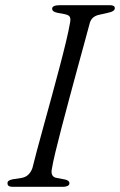

<svg xmlns="http://www.w3.org/2000/svg" viewBox="-20 -720 462 740"><path d="M180.5 -72Q172.5 -38 199.5 -34L229 -28.5Q247.5 -25 247.5 -13.5Q247.5 -7 240.5 -3.5Q233.5 0 223.5 0H28.5Q9 0 9 -13Q7.5 -25 29 -29L61.5 -34Q93 -38.5 105 -72.5Q110.5 -96 122 -138.5Q133.5 -181 148.2 -234.8Q163 -288.5 178.8 -346.2Q194.5 -404 209 -458.8Q223.5 -513.5 234.2 -558.2Q245 -603 249.5 -630Q253 -645.5 249.5 -653.8Q246 -662 231 -665L200 -671Q181 -675 181 -686.5Q181 -700 211.5 -700H403.5Q422.5 -700 422.5 -688.5Q422.5 -676.5 399.5 -671.5L364.5 -663.5Q334.5 -658 326.5 -633Q319 -604.5 306.2 -558Q293.5 -511.5 278 -454.8Q262.5 -398 246.8 -339.2Q231 -280.5 217 -226.8Q203 -173 193.2 -132.2Q183.5 -91.5 180.5 -72Z"/></svg>

Font: Fraunces 9pt Light
Style: Italic
Weight: 300
Italic angle: -16°
Version: Version 1.000;[0bf87f6ff]